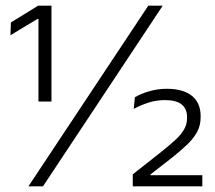

<svg xmlns="http://www.w3.org/2000/svg" viewBox="-20 -659 762 679"><path d="M116 -300V-592H112.5L17 -534.5L18.5 -579.5L115 -639H162V-300ZM80.5 0 504.5 -639H555.5L132 0ZM449.5 0V-42.5L553.5 -124.5Q581.5 -147 601.2 -165.2Q621 -183.5 631.2 -201.8Q641.5 -220 641.5 -241V-244.5Q641.5 -274.5 622.2 -289.8Q603 -305 563.5 -305Q532.5 -305 504.8 -296Q477 -287 453 -274L457 -315Q476.5 -327 506.8 -336Q537 -345 569.5 -345Q628 -345 658.8 -320Q689.5 -295 689.5 -249V-244Q689.5 -216 677.5 -193.2Q665.5 -170.5 643 -148.8Q620.5 -127 589 -102L512 -42V-31L491.5 -39.5H695.5V0Z"/></svg>

Font: Anek Telugu Light
Style: Regular
Weight: 300
Version: Version 1.003